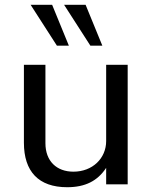

<svg xmlns="http://www.w3.org/2000/svg" viewBox="-20 -771 634 803"><path d="M514 -500H424V-181C424 -109 367 -53 287 -53C217 -53 170 -97 170 -172V-500H80V-174C80 -54 141 12 261 12C336 12 388 -14 424 -69V0H514ZM108 -751 218 -580H268L198 -751ZM248 -751 358 -580H408L338 -751Z"/></svg>

Font: Perun
Style: Regular
Weight: 400
Foundry: Copyright (c) Stefan Peev, Context Ltd, 2016
Version: Version 1.089